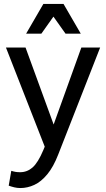

<svg xmlns="http://www.w3.org/2000/svg" viewBox="-20 -755 536 970"><path d="M10 -515H109L251 -126L391 -515H486L274 26Q250 88 219 125.5Q188 163 153.5 179Q119 195 83 195Q67 195 52.5 191.5Q38 188 24 183L37 108Q50 112 59.5 113.5Q69 115 82 115Q117 115 144.5 91Q172 67 199 3L206 -14ZM112 -585 199 -735H301L388 -585H311L250 -671L189 -585Z"/></svg>

Font: Radio Canada
Style: Regular
Weight: 400
Designer: Charles Daoud, Etienne Aubert Bonn, Alexandre Saumier Demers, Jacques Le Bailly
Foundry: Radio-Canada
Version: Version 2.104;gftools[0.9.28.dev5+ged2979d]